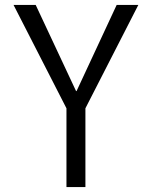

<svg xmlns="http://www.w3.org/2000/svg" viewBox="-20 -540 617 780"><path d="M125 -520 289 -170H291L454 -520H542L327 -100V220H250V-100L35 -520Z"/></svg>

Font: M PLUS 1p
Style: Regular
Weight: 400
Version: Version 1.062